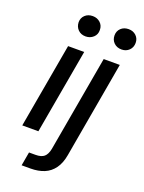

<svg xmlns="http://www.w3.org/2000/svg" viewBox="-175 -820 838 1120"><g transform="rotate(20 244.0 -260.0)"><path d="M31 0 124 -526H224L131 0ZM200 -614Q171 -614 153 -632Q135 -650 134 -678Q134 -705 152.5 -722.5Q171 -740 200 -740Q228 -740 247 -722.5Q266 -705 266 -678Q267 -650 247.5 -632Q228 -614 200 -614ZM107 220 122 135H162Q198 135 215.5 120Q233 105 240 70L345 -526H445L340 72Q331 124 307 157Q283 190 246.5 205Q210 220 162 220ZM423 -614Q394 -614 375.5 -632Q357 -650 357 -678Q357 -705 375.5 -722.5Q394 -740 423 -740Q451 -740 469.5 -722.5Q488 -705 488 -678Q488 -650 469.5 -632Q451 -614 423 -614Z"/></g></svg>

Font: DM Sans 9pt Medium
Style: Italic
Weight: 500
Italic angle: -10°
Version: Version 4.004;gftools[0.9.30]